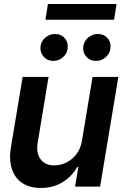

<svg xmlns="http://www.w3.org/2000/svg" viewBox="-20 -929 611 956"><path d="M388.2 -229 440.9 -545.9H569.3L478.5 0H354L370.1 -97.2H364.3Q338.9 -51.3 291.7 -22Q244.6 7.3 182.6 6.8Q129.4 6.8 92.3 -16.8Q55.2 -40.5 39.6 -86.7Q23.9 -132.8 34.7 -198.2L92.8 -545.9H221.7L167.5 -217.8Q159.2 -166.5 182.4 -135.7Q205.6 -105 251.5 -105.5Q280.3 -105.5 309.1 -119.1Q337.9 -132.8 359.6 -160.2Q381.3 -187.5 388.2 -229ZM245.6 -626Q215.3 -625.5 196.5 -647.9Q177.7 -670.4 182.1 -700.7Q186 -726.1 207 -742.9Q228 -759.8 252.9 -759.8Q284.7 -759.8 303 -738Q321.3 -716.3 316.4 -684.6Q313 -660.6 292.5 -643.1Q272 -625.5 245.6 -626ZM458 -626Q428.2 -625.5 409.2 -647.7Q390.1 -669.9 395 -700.7Q399.4 -726.1 420.2 -742.9Q440.9 -759.8 465.8 -759.8Q497.6 -759.8 516.1 -738Q534.7 -716.3 529.3 -684.6Q525.4 -660.6 505.1 -643.1Q484.9 -625.5 458 -626ZM560.5 -909.2 547.9 -830.6H206.1L218.8 -909.2Z"/></svg>

Font: Inter Tight SemiBold
Style: Italic
Weight: 600
Italic angle: -9.39999°
Designer: Rasmus Andersson
Foundry: rsms
Version: Version 3.004